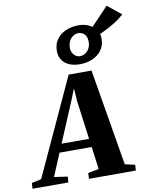

<svg xmlns="http://www.w3.org/2000/svg" viewBox="-201 -1261 1071 1347"><g transform="rotate(-10 334.5 -587.0)"><path d="M-81.5 0 -78.5 -41 -10 -55.5 307.5 -744.5 470.5 -745 586 -56.5 657.5 -41 655 0H321L323 -41L400 -55.5L378.5 -216.5H149.5L81.5 -55L177.5 -41L174 0ZM174.5 -276H370.5L334 -547.5L327.5 -643.5L295 -562ZM400 -802.5Q333.5 -802.5 294.2 -834.2Q255 -866 255 -921Q255 -961.5 270.8 -990.2Q286.5 -1019 312.5 -1037.5Q338.5 -1056 370.2 -1064.8Q402 -1073.5 434 -1073.5Q475 -1073.5 507.8 -1058.5Q540.5 -1043.5 559.8 -1016.5Q579 -989.5 579 -954Q579 -905 554 -871.2Q529 -837.5 488.2 -820Q447.5 -802.5 400 -802.5ZM408 -858Q428.5 -858 446.2 -869Q464 -880 475 -900Q486 -920 486 -946.5Q486 -985.5 467.2 -1002.5Q448.5 -1019.5 425.5 -1019.5Q407.5 -1019.5 389.5 -1009Q371.5 -998.5 360 -977.8Q348.5 -957 348.5 -926Q348.5 -897.5 367 -877.8Q385.5 -858 408 -858ZM542 -971.5 495.5 -1008 654 -1174.5 751.5 -1095.5Q718.5 -1065.5 681.2 -1042.8Q644 -1020 608 -1002.8Q572 -985.5 542 -971.5Z"/></g></svg>

Font: Merriweather 60pt Black
Style: Italic
Weight: 900
Italic angle: -7.8°
Version: Version 2.101